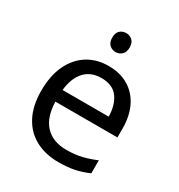

<svg xmlns="http://www.w3.org/2000/svg" viewBox="-176 -855 917 984"><g transform="rotate(30 282.0 -363.5)"><path d="M292 -546Q361 -546 410.5 -516Q460 -486 486.5 -431.5Q513 -377 513 -304V-251H146Q148 -160 192.5 -112.5Q237 -65 317 -65Q368 -65 407.5 -74.5Q447 -84 489 -102V-25Q448 -7 408 1.5Q368 10 313 10Q237 10 178.5 -21Q120 -52 87.5 -113.5Q55 -175 55 -264Q55 -352 84.5 -415Q114 -478 167.5 -512Q221 -546 292 -546ZM291 -474Q228 -474 191.5 -433.5Q155 -393 148 -321H421Q420 -389 389 -431.5Q358 -474 291 -474ZM286 -737Q306 -737 321.5 -723.5Q337 -710 337 -681Q337 -653 321.5 -639Q306 -625 286 -625Q264 -625 249 -639Q234 -653 234 -681Q234 -710 249 -723.5Q264 -737 286 -737Z"/></g></svg>

Font: Noto Sans Khudawadi
Style: Regular
Weight: 400
Designer: Monotype Design Team
Foundry: Monotype Imaging Inc.
Version: Version 2.003; ttfautohint (v1.8.4.7-5d5b)